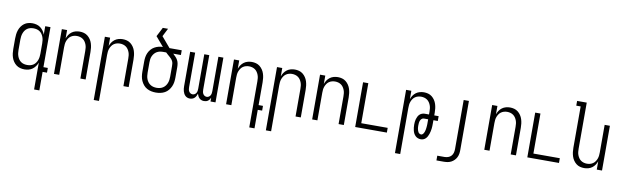

<svg xmlns="http://www.w3.org/2000/svg" viewBox="-52 -1359 7105 2197"><g transform="rotate(10 3500.0 -260.0)"><path d="M246 -47Q265 -47 283.5 -51.5Q302 -56 317.5 -66.5Q333 -77 344 -92.5Q355 -108 361.5 -126Q368 -144 370.5 -162.5Q373 -181 373 -200V-320Q373 -339 370.5 -357.5Q368 -376 361.5 -394Q355 -412 344 -427.5Q333 -443 317.5 -453.5Q302 -464 283.5 -468.5Q265 -473 246 -473Q227 -473 208.5 -468.5Q190 -464 174.5 -453.5Q159 -443 148 -427.5Q137 -412 130.5 -394Q124 -376 121.5 -357.5Q119 -339 119 -320V-200Q119 -181 121.5 -162.5Q124 -144 130.5 -126Q137 -108 148 -92.5Q159 -77 174.5 -66.5Q190 -56 208.5 -51.5Q227 -47 246 -47ZM373 215V-98Q365 -75 350.5 -54.5Q336 -34 316.5 -19.5Q297 -5 272.5 1.5Q248 8 223 8Q198 8 173.5 1.5Q149 -5 129 -20Q109 -35 94.5 -56Q80 -77 72 -101Q64 -125 61 -150Q58 -175 58 -200V-320Q58 -345 61 -370Q64 -395 72 -419Q80 -443 94.5 -464Q109 -485 129 -500Q149 -515 173.5 -521.5Q198 -528 223 -528Q248 -528 272.5 -521.5Q297 -515 316.5 -500.5Q336 -486 350.5 -465.5Q365 -445 373 -422V-520H434V-55H485V0H434V215Z M566 0V-520H627V-423Q635 -446 648.5 -466Q662 -486 681.5 -500.5Q701 -515 725 -521.5Q749 -528 773 -528Q798 -528 822 -521.5Q846 -515 865.5 -499.5Q885 -484 899 -463Q913 -442 920.5 -418Q928 -394 931 -369.5Q934 -345 934 -320V0H873V-320Q873 -339 871 -357.5Q869 -376 862.5 -393.5Q856 -411 845.5 -426.5Q835 -442 820 -452.5Q805 -463 787 -468Q769 -473 750 -473Q731 -473 713 -468Q695 -463 680 -452.5Q665 -442 654.5 -426.5Q644 -411 637.5 -393.5Q631 -376 629 -357.5Q627 -339 627 -320V0Z M1066 215V-520H1127V-423Q1135 -446 1148.5 -466Q1162 -486 1181.5 -500.5Q1201 -515 1225 -521.5Q1249 -528 1273 -528Q1298 -528 1322 -521.5Q1346 -515 1365.5 -499.5Q1385 -484 1399 -463Q1413 -442 1420.5 -418Q1428 -394 1431 -369.5Q1434 -345 1434 -320V0H1373V-320Q1373 -339 1371 -357.5Q1369 -376 1362.5 -393.5Q1356 -411 1345.5 -426.5Q1335 -442 1320 -452.5Q1305 -463 1287 -468Q1269 -473 1250 -473Q1231 -473 1213 -468Q1195 -463 1180 -452.5Q1165 -442 1154.5 -426.5Q1144 -411 1137.5 -393.5Q1131 -376 1129 -357.5Q1127 -339 1127 -320V215Z M1750 8Q1723 8 1696.5 2.5Q1670 -3 1646.5 -16Q1623 -29 1605.5 -50Q1588 -71 1577 -95.5Q1566 -120 1562 -146.5Q1558 -173 1558 -200V-320Q1558 -346 1562 -371Q1566 -396 1576.5 -419.5Q1587 -443 1604 -462.5Q1621 -482 1643 -494.5Q1665 -507 1690 -513.5Q1715 -520 1740 -520L1648 -628H1646Q1660 -654 1673.5 -681Q1687 -708 1701 -735H1762L1714 -641L1817 -520H1959V-465H1870Q1886 -450 1900.5 -435Q1915 -420 1925 -401.5Q1935 -383 1938.5 -362Q1942 -341 1942 -320V-200Q1942 -173 1938 -146.5Q1934 -120 1923 -95.5Q1912 -71 1894.5 -50Q1877 -29 1853.5 -16Q1830 -3 1803.5 2.5Q1777 8 1750 8ZM1750 -47Q1769 -47 1788 -51.5Q1807 -56 1823 -66.5Q1839 -77 1850.5 -92Q1862 -107 1869 -125Q1876 -143 1878.5 -162Q1881 -181 1881 -200V-320Q1881 -335 1879.5 -350Q1878 -365 1871.5 -378.5Q1865 -392 1854.5 -403.5Q1844 -415 1833 -424.5Q1822 -434 1810.5 -444Q1799 -454 1788 -465H1750Q1731 -465 1713 -461Q1695 -457 1679 -447.5Q1663 -438 1651 -423.5Q1639 -409 1631.5 -392Q1624 -375 1621.5 -357Q1619 -339 1619 -320V-200Q1619 -181 1621.5 -162Q1624 -143 1631 -125Q1638 -107 1649.5 -92Q1661 -77 1677 -66.5Q1693 -56 1712 -51.5Q1731 -47 1750 -47Z M2146 8Q2131 8 2117 3Q2103 -2 2092.5 -12Q2082 -22 2075 -35Q2068 -48 2064 -62.5Q2060 -77 2058.5 -91.5Q2057 -106 2057 -121V-520H2115V-121Q2115 -108 2117 -95Q2119 -82 2125.5 -70.5Q2132 -59 2143.5 -52Q2155 -45 2168 -45Q2181 -45 2192.5 -52Q2204 -59 2210.5 -70.5Q2217 -82 2219 -95Q2221 -108 2221 -121V-520H2279V-121Q2279 -108 2281 -95Q2283 -82 2289.5 -70.5Q2296 -59 2307.5 -52Q2319 -45 2332 -45Q2345 -45 2356.5 -52Q2368 -59 2374.5 -70.5Q2381 -82 2383 -95Q2385 -108 2385 -121V-520H2443V0H2385V-44Q2380 -33 2373 -23Q2366 -13 2356 -5.5Q2346 2 2334 5Q2322 8 2310 8Q2295 8 2281 3Q2267 -2 2256.5 -12Q2246 -22 2239 -35.5Q2232 -49 2228 -63Q2224 -49 2217 -35.5Q2210 -22 2199.5 -12Q2189 -2 2175 3Q2161 8 2146 8Z M2873 215V-320Q2873 -339 2871 -357.5Q2869 -376 2862.5 -393.5Q2856 -411 2845.5 -426.5Q2835 -442 2820 -452.5Q2805 -463 2787 -468Q2769 -473 2750 -473Q2731 -473 2713 -468Q2695 -463 2680 -452.5Q2665 -442 2654.5 -426.5Q2644 -411 2637.5 -393.5Q2631 -376 2629 -357.5Q2627 -339 2627 -320V0H2566V-520H2627V-423Q2635 -446 2648.5 -466Q2662 -486 2681.5 -500.5Q2701 -515 2725 -521.5Q2749 -528 2773 -528Q2798 -528 2822 -521.5Q2846 -515 2865.5 -499.5Q2885 -484 2899 -463Q2913 -442 2920.5 -418Q2928 -394 2931 -369.5Q2934 -345 2934 -320V-55H2985V0H2934V215Z M3066 215V-520H3127V-423Q3135 -446 3148.5 -466Q3162 -486 3181.5 -500.5Q3201 -515 3225 -521.5Q3249 -528 3273 -528Q3298 -528 3322 -521.5Q3346 -515 3365.5 -499.5Q3385 -484 3399 -463Q3413 -442 3420.5 -418Q3428 -394 3431 -369.5Q3434 -345 3434 -320V0H3373V-320Q3373 -339 3371 -357.5Q3369 -376 3362.5 -393.5Q3356 -411 3345.5 -426.5Q3335 -442 3320 -452.5Q3305 -463 3287 -468Q3269 -473 3250 -473Q3231 -473 3213 -468Q3195 -463 3180 -452.5Q3165 -442 3154.5 -426.5Q3144 -411 3137.5 -393.5Q3131 -376 3129 -357.5Q3127 -339 3127 -320V215Z M3566 0V-520H3627V-423Q3635 -446 3648.5 -466Q3662 -486 3681.5 -500.5Q3701 -515 3725 -521.5Q3749 -528 3773 -528Q3798 -528 3822 -521.5Q3846 -515 3865.5 -499.5Q3885 -484 3899 -463Q3913 -442 3920.5 -418Q3928 -394 3931 -369.5Q3934 -345 3934 -320V0H3873V-320Q3873 -339 3871 -357.5Q3869 -376 3862.5 -393.5Q3856 -411 3845.5 -426.5Q3835 -442 3820 -452.5Q3805 -463 3787 -468Q3769 -473 3750 -473Q3731 -473 3713 -468Q3695 -463 3680 -452.5Q3665 -442 3654.5 -426.5Q3644 -411 3637.5 -393.5Q3631 -376 3629 -357.5Q3627 -339 3627 -320V0Z M4066 0V-520H4127V-55H4434V0Z M4566 215V-520H4627V-423Q4635 -446 4648.5 -466Q4662 -486 4681.5 -500.5Q4701 -515 4725 -521.5Q4749 -528 4773 -528Q4798 -528 4822 -521.5Q4846 -515 4865.5 -499.5Q4885 -484 4899 -463Q4913 -442 4920.5 -418Q4928 -394 4931 -369.5Q4934 -345 4934 -320V-288H4985V-232H4934V-195Q4934 -179 4933.5 -163.5Q4933 -148 4931 -132Q4929 -116 4925.5 -100.5Q4922 -85 4917 -70Q4912 -55 4904.5 -41Q4897 -27 4886 -15.5Q4875 -4 4860 2Q4845 8 4829 8Q4812 8 4795.5 2Q4779 -4 4766.5 -16Q4754 -28 4746 -43.5Q4738 -59 4734 -75.5Q4730 -92 4728 -109Q4726 -126 4726 -144Q4726 -160 4727.5 -176.5Q4729 -193 4733.5 -208.5Q4738 -224 4745.5 -239Q4753 -254 4764.5 -265Q4776 -276 4791.5 -282Q4807 -288 4824 -288H4873V-320Q4873 -339 4871 -357.5Q4869 -376 4862.5 -393.5Q4856 -411 4845.5 -426.5Q4835 -442 4820 -452.5Q4805 -463 4787 -468Q4769 -473 4750 -473Q4731 -473 4713 -468Q4695 -463 4680 -452.5Q4665 -442 4654.5 -426.5Q4644 -411 4637.5 -393.5Q4631 -376 4629 -357.5Q4627 -339 4627 -320V215ZM4823 -47Q4833 -47 4841 -54.5Q4849 -62 4854 -71.5Q4859 -81 4862 -91Q4865 -101 4867 -111.5Q4869 -122 4870 -132.5Q4871 -143 4872 -153.5Q4873 -164 4873 -174.5Q4873 -185 4873 -195V-232H4824Q4809 -232 4798 -222Q4787 -212 4782 -199Q4777 -186 4775.5 -171.5Q4774 -157 4774 -143Q4774 -133 4774.5 -123Q4775 -113 4777 -103.5Q4779 -94 4782 -84.5Q4785 -75 4790 -66.5Q4795 -58 4804 -52.5Q4813 -47 4823 -47Z M5048 215V160H5132Q5153 160 5174 153Q5195 146 5209.5 130Q5224 114 5229.5 93Q5235 72 5235 50V-520H5296V50Q5296 73 5292.5 94.5Q5289 116 5279 136Q5269 156 5253 172Q5237 188 5217.5 198Q5198 208 5176 211.5Q5154 215 5132 215Z M5566 0V-520H5627V-423Q5635 -446 5648.5 -466Q5662 -486 5681.5 -500.5Q5701 -515 5725 -521.5Q5749 -528 5773 -528Q5798 -528 5822 -521.5Q5846 -515 5865.5 -499.5Q5885 -484 5899 -463Q5913 -442 5920.5 -418Q5928 -394 5931 -369.5Q5934 -345 5934 -320V0H5873V-320Q5873 -339 5871 -357.5Q5869 -376 5862.5 -393.5Q5856 -411 5845.5 -426.5Q5835 -442 5820 -452.5Q5805 -463 5787 -468Q5769 -473 5750 -473Q5731 -473 5713 -468Q5695 -463 5680 -452.5Q5665 -442 5654.5 -426.5Q5644 -411 5637.5 -393.5Q5631 -376 5629 -357.5Q5627 -339 5627 -320V0Z M6066 0V-520H6127V-55H6434V0Z M6727 8Q6702 8 6678 1.5Q6654 -5 6634.5 -20.5Q6615 -36 6601 -57Q6587 -78 6579.5 -102Q6572 -126 6569 -150.5Q6566 -175 6566 -200V-680H6515V-735H6627V-200Q6627 -181 6629 -162.5Q6631 -144 6637.5 -126.5Q6644 -109 6654.5 -93.5Q6665 -78 6680 -67.5Q6695 -57 6713 -52Q6731 -47 6750 -47Q6769 -47 6787 -52Q6805 -57 6820 -67.5Q6835 -78 6845.5 -93.5Q6856 -109 6862.5 -126.5Q6869 -144 6871 -162.5Q6873 -181 6873 -200V-520H6934V0H6873V-97Q6865 -74 6851.5 -54Q6838 -34 6818.5 -19.5Q6799 -5 6775 1.5Q6751 8 6727 8Z"/></g></svg>

Font: Iosevka Fixed Light
Style: Regular
Weight: 300
Monospace: yes
Designer: Belleve Invis
Foundry: Belleve Invis
Version: Version 32.3.0